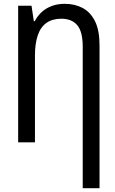

<svg xmlns="http://www.w3.org/2000/svg" viewBox="-20 -745 603 1005"><path d="M413 -501Q413 -579 384.5 -613Q356 -647 301 -647Q254 -647 223 -625Q192 -603 177.5 -559.5Q163 -516 163 -455V0H75V-715H145L157 -634H162Q177 -663 199.5 -683Q222 -703 252 -714Q282 -725 319 -725Q372 -725 413 -703Q454 -681 477.5 -633.5Q501 -586 501 -507V240H413Z"/></svg>

Font: Noto Sans Mono SemiCondensed
Style: Regular
Weight: 400
Width: 4
Designer: Monotype Design Team
Foundry: Monotype Imaging Inc.
Version: Version 2.010